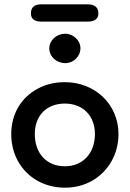

<svg xmlns="http://www.w3.org/2000/svg" viewBox="-20 -852 600 888"><path d="M385 -752C418 -752 435 -765 435 -790C435 -818 418 -832 385 -832H171C139 -832 123 -818 123 -790C123 -765 139 -752 171 -752ZM282 -560C319 -560 352 -590 352 -629C352 -665 319 -696 282 -696C241 -696 208 -665 208 -629C208 -590 241 -560 282 -560ZM280 16C327 16 369 5 406 -16C481 -59 528 -139 528 -232C528 -370 419 -472 280 -472C233 -472 191 -462 153 -441C77 -400 32 -324 32 -232C32 -185 43 -143 64 -105C107 -29 187 16 280 16ZM280 -83C195 -83 141 -143 141 -232C141 -317 195 -373 280 -373C363 -373 419 -317 419 -232C419 -143 363 -83 280 -83Z"/></svg>

Font: Dongle
Style: Regular
Weight: 400
Designer: Yanghee Ryu
Foundry: Yanghee Ryu
Version: Version 2.000